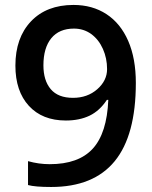

<svg xmlns="http://www.w3.org/2000/svg" viewBox="-20 -743 611 773"><path d="M526.9 -409.2Q526.9 -198.2 441.9 -94.2Q356.9 9.8 186 9.8Q121.1 9.8 92.8 2V-94.2Q136.2 -82 180.2 -82Q296.4 -82 353.5 -144.5Q410.6 -207 416 -340.8H410.2Q381.3 -296.9 340.6 -277.3Q299.8 -257.8 245.1 -257.8Q150.4 -257.8 96.2 -316.9Q42 -376 42 -479Q42 -590.8 104.7 -657Q167.5 -723.1 275.9 -723.1Q352.1 -723.1 408.7 -686Q465.3 -648.9 496.1 -578.4Q526.9 -507.8 526.9 -409.2ZM277.8 -627.9Q218.3 -627.9 186.5 -589.1Q154.8 -550.3 154.8 -480Q154.8 -418.9 184.3 -384Q213.9 -349.1 273.9 -349.1Q332 -349.1 371.6 -383.8Q411.1 -418.5 411.1 -464.8Q411.1 -508.3 394.3 -546.1Q377.4 -584 347.2 -606Q316.9 -627.9 277.8 -627.9Z"/></svg>

Font: f4446545128       
Style: Regular
Weight: 600
Foundry: Ascender Corporation
Version: Version 1.10